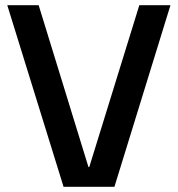

<svg xmlns="http://www.w3.org/2000/svg" viewBox="-20 -720 685 740"><path d="M8 -700H129L321 -76H324L517 -700H637L421 0H225Z"/></svg>

Font: Pathway Extreme 72pt SemiBold
Style: Regular
Weight: 600
Designer: Eduardo Rodriguez Tunni
Foundry: Eduardo Rodriguez Tunni
Version: Version 1.001;gftools[0.9.26]